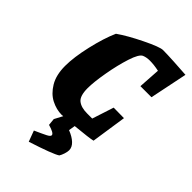

<svg xmlns="http://www.w3.org/2000/svg" viewBox="-255 -708 1031 1031"><g transform="rotate(45 260.0 -193.0)"><path d="M392 -399 400 -524Q362 -532 331 -532Q306 -532 287 -524Q266 -515 246 -453Q226 -391 212.5 -314Q199 -237 199 -191Q199 -132 223.5 -112.5Q248 -93 293 -93H332L372 -216L451 -215L421 -14Q398 -8 294 2L288 39Q324 53 344.5 72.5Q365 92 365 115Q365 127 359.5 144Q354 161 347 172Q319 191 179 236L156 174Q203 153 222.5 143Q242 133 242 124Q242 109 192 95L188 55L213 8Q208 9 202 9Q162 9 122.5 -11Q83 -31 56 -76Q29 -121 29 -190Q29 -256 50.5 -349Q72 -442 100 -505Q151 -541 234 -581.5Q317 -622 341 -622Q369 -622 425.5 -619Q482 -616 520 -613L476 -399Z"/></g></svg>

Font: Grenze ExtraBold
Style: Italic
Weight: 800
Italic angle: -10°
Designer: Renata Polastri
Foundry: Omnibus-Type
Version: Version 1.002; ttfautohint (v1.8)